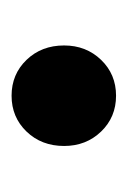

<svg xmlns="http://www.w3.org/2000/svg" viewBox="37 -250 225 340"><g transform="rotate(-90 150.0 -80.5)"><path d="M150 12Q112 12 86.5 -14.5Q61 -41 61 -80Q61 -120 86.5 -146.5Q112 -173 150 -173Q188 -173 213.5 -146.5Q239 -120 239 -80Q239 -41 213.5 -14.5Q188 12 150 12Z"/></g></svg>

Font: Font
Style: ¶
Weight: 700
Designer: Paul D. Hunt
Foundry: Adobe Systems Incorporated
Version: Version 3.000